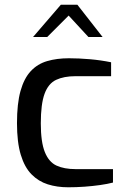

<svg xmlns="http://www.w3.org/2000/svg" viewBox="-20 -788 530 814"><path d="M269 6Q222 6 182.5 -6.5Q143 -19 113.5 -49Q84 -79 68 -132Q52 -185 52 -266Q52 -349 67 -402.5Q82 -456 110.5 -486.5Q139 -517 180 -529Q221 -541 272 -541Q314 -541 360.5 -537Q407 -533 451 -524V-465H300Q251 -465 218 -449.5Q185 -434 169 -390.5Q153 -347 153 -265Q153 -186 170 -143.5Q187 -101 219.5 -86Q252 -71 301 -71H459V-14Q436 -8 404.5 -3.5Q373 1 338.5 3.5Q304 6 269 6ZM120 -631 238 -768H308L415 -631H355L271 -722L180 -631Z"/></svg>

Font: Exo Thin Medium
Style: Regular
Weight: 500
Version: Version 2.000